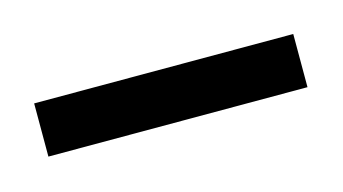

<svg xmlns="http://www.w3.org/2000/svg" viewBox="-26 -702 243 136"><g transform="rotate(-15 95.0 -634.5)"><path d="M0 -615V-654H190V-615Z"/></g></svg>

Font: Saira ExtraCondensed Light
Style: Regular
Weight: 300
Width: 2
Designer: Hector Gatti with collaboration of the Omnibus-Type team
Foundry: Omnibus-Type
Version: Version 1.101